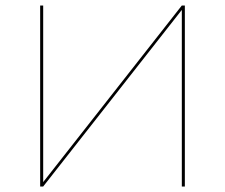

<svg xmlns="http://www.w3.org/2000/svg" viewBox="-20 -678 818 698"><path d="M652 0H641V-642L137 0H126V-658H137V-16L641 -658H652Z"/></svg>

Font: Ysabeau Hairline
Style: Regular
Weight: 100
Designer: Christian Thalmann (Catharsis Fonts)
Version: Version 0.003